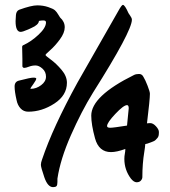

<svg xmlns="http://www.w3.org/2000/svg" viewBox="-20 -737 698 789"><path d="M72 -495 71 -544Q71 -550 77 -552Q108 -566 138.5 -594.5Q169 -623 169 -645Q169 -653 158.5 -653Q148 -653 140 -651Q139 -635 109 -622Q106 -621 96 -616Q73 -606 65 -606Q44 -606 44 -650Q44 -659 45.5 -675.5Q47 -692 59 -697Q109 -715 133 -715Q157 -715 178 -708Q199 -701 206 -694.5Q213 -688 218.5 -678.5Q224 -669 227 -665Q246 -648 246 -625Q246 -602 226 -575Q206 -548 186.5 -531Q167 -514 167 -511Q167 -508 189 -492Q211 -476 233 -450Q255 -424 255 -397Q255 -345 203.5 -311.5Q152 -278 96 -278Q77 -278 64.5 -291.5Q52 -305 48 -326Q40 -361 40 -381.5Q40 -402 59 -406Q105 -418 117 -418Q129 -418 129 -414Q129 -408 117 -391.5Q105 -375 105 -373.5Q105 -372 107 -372Q129 -372 149 -387Q169 -402 169 -422Q169 -442 154.5 -455Q140 -468 126 -468Q112 -468 99 -463Q86 -458 80 -458Q74 -458 72 -464ZM508 -683Q508 -682 515 -672.5Q522 -663 522 -656Q522 -609 362 -356Q315 -280 271.5 -181.5Q228 -83 216 -3V11Q216 24 212 28Q208 32 198 32Q176 32 162 -9Q148 -50 148 -59.5Q148 -69 153 -82Q197 -213 298 -397Q335 -463 393.5 -564.5Q452 -666 466 -691.5Q480 -717 485 -717Q493 -717 508 -683ZM610 -156 600 -152Q582 -145 577 -145Q576 -131 573 -113Q565 -65 565 -9Q565 -2 559 5Q553 12 541.5 12Q530 12 518 -3Q491 -39 491 -84Q491 -95 493 -105Q495 -115 495 -125Q460 -112 436 -112Q386 -112 370.5 -168.5Q355 -225 355 -262Q355 -342 531 -429Q539 -433 551.5 -433Q564 -433 570 -420Q577 -409 586.5 -384.5Q596 -360 596 -352Q596 -328 584 -230Q587 -231 598 -231Q609 -231 621 -218Q633 -205 633 -194.5Q633 -184 631.5 -178.5Q630 -173 626 -169Q622 -165 619.5 -162Q617 -159 610 -156ZM509 -292Q509 -305 502 -305Q488 -305 454 -269Q420 -233 420 -219Q420 -212 433 -212Q446 -212 502 -221Q504 -240 509 -292Z"/></svg>

Font: Devonshire
Style: Regular
Weight: 400
Designer: Astigmatic (AOETI)
Foundry: Astigmatic (AOETI)
Version: Version 1.001